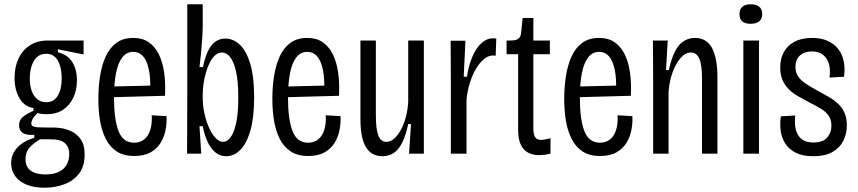

<svg xmlns="http://www.w3.org/2000/svg" viewBox="-20 -717 4005 896"><path d="M188 159Q139 159 104.5 145Q70 131 51 105Q32 79 32 45Q32 2 61 -28.5Q90 -59 140 -74V-88Q104 -85 86.5 -96.5Q69 -108 69 -132Q69 -157 87 -171.5Q105 -186 136 -200V-213Q94 -219 71 -258.5Q48 -298 48 -353Q48 -404 66 -443Q84 -482 119 -505Q154 -528 204 -528H370V-463L250 -487V-473Q296 -462 317.5 -427Q339 -392 339 -342Q339 -296 321.5 -260Q304 -224 273 -204Q242 -184 199 -184Q190 -184 177.5 -185Q165 -186 155 -190Q137 -172 131.5 -160.5Q126 -149 126 -141Q126 -132 133.5 -128Q141 -124 155.5 -123Q170 -122 191 -122H229Q238 -122 261 -119.5Q284 -117 310.5 -105.5Q337 -94 356 -68Q375 -42 375 5Q375 59 349 93Q323 127 280 143Q237 159 188 159ZM192 97Q231 97 255.5 84.5Q280 72 291.5 50.5Q303 29 303 3Q303 -23 293 -37.5Q283 -52 268 -58.5Q253 -65 237 -66Q221 -67 209 -67H167Q132 -46 115.5 -25.5Q99 -5 99 25Q99 52 111.5 68Q124 84 145.5 90.5Q167 97 192 97ZM196 -240Q232 -240 250 -271Q268 -302 268 -351Q268 -402 250 -434Q232 -466 196 -466Q158 -466 138.5 -433Q119 -400 119 -352Q119 -319 127.5 -294Q136 -269 153.5 -254.5Q171 -240 196 -240Z M607 11Q556 11 523.5 -11Q491 -33 472.5 -71Q454 -109 446.5 -156Q439 -203 439 -255Q439 -311 447 -362Q455 -413 473 -453Q491 -493 522.5 -516.5Q554 -540 602 -540Q645 -540 674 -520Q703 -500 721 -464Q739 -428 746 -378.5Q753 -329 750 -270L491 -263V-313L701 -318L681 -298Q683 -353 674.5 -393Q666 -433 648 -454Q630 -475 601 -475Q571 -475 551 -449.5Q531 -424 521.5 -376Q512 -328 512 -260Q512 -160 533 -105.5Q554 -51 606 -51Q625 -51 641 -59Q657 -67 668 -83Q679 -99 684.5 -123.5Q690 -148 688 -179L757 -175Q759 -145 753 -112.5Q747 -80 730.5 -52Q714 -24 683.5 -6.5Q653 11 607 11Z M1036 12Q1005 12 983 -7.5Q961 -27 947 -59Q933 -91 926 -128H911L919 0H853L854 -270V-697H926V-599Q926 -577 924 -543Q922 -509 918.5 -472Q915 -435 911 -404H927Q935 -442 947.5 -472Q960 -502 981 -519.5Q1002 -537 1032 -537Q1068 -537 1098.5 -509Q1129 -481 1147.5 -420.5Q1166 -360 1166 -263Q1166 -169 1148.5 -108Q1131 -47 1101.5 -17.5Q1072 12 1036 12ZM1021 -55Q1039 -55 1055 -75Q1071 -95 1081.5 -140.5Q1092 -186 1092 -261Q1092 -339 1081 -385.5Q1070 -432 1053 -452Q1036 -472 1016 -472Q999 -472 985 -460Q971 -448 960 -427Q949 -406 941.5 -380Q934 -354 930 -327Q926 -300 926 -275V-261Q926 -224 934 -187.5Q942 -151 955.5 -121Q969 -91 986 -73Q1003 -55 1021 -55Z M1419 11Q1368 11 1335.5 -11Q1303 -33 1284.5 -71Q1266 -109 1258.5 -156Q1251 -203 1251 -255Q1251 -311 1259 -362Q1267 -413 1285 -453Q1303 -493 1334.5 -516.5Q1366 -540 1414 -540Q1457 -540 1486 -520Q1515 -500 1533 -464Q1551 -428 1558 -378.5Q1565 -329 1562 -270L1303 -263V-313L1513 -318L1493 -298Q1495 -353 1486.5 -393Q1478 -433 1460 -454Q1442 -475 1413 -475Q1383 -475 1363 -449.5Q1343 -424 1333.5 -376Q1324 -328 1324 -260Q1324 -160 1345 -105.5Q1366 -51 1418 -51Q1437 -51 1453 -59Q1469 -67 1480 -83Q1491 -99 1496.5 -123.5Q1502 -148 1500 -179L1569 -175Q1571 -145 1565 -112.5Q1559 -80 1542.5 -52Q1526 -24 1495.5 -6.5Q1465 11 1419 11Z M1765 12Q1713 12 1687.5 -30.5Q1662 -73 1662 -162V-528H1734V-181Q1734 -114 1745.5 -84.5Q1757 -55 1783 -55Q1803 -55 1820.5 -71Q1838 -87 1852 -113.5Q1866 -140 1874.5 -173Q1883 -206 1885 -242V-528H1958V-203V0H1889L1898 -138H1885Q1874 -86 1857.5 -52.5Q1841 -19 1818 -3.5Q1795 12 1765 12Z M2084 0V-332L2083 -527H2152L2144 -359H2159Q2167 -411 2184 -451.5Q2201 -492 2226 -515Q2251 -538 2278 -538Q2283 -538 2287.5 -538Q2292 -538 2296 -537L2293 -456Q2290 -458 2286.5 -458Q2283 -458 2280 -458Q2253 -458 2226.5 -430Q2200 -402 2181.5 -355.5Q2163 -309 2157 -253V0Z M2497 7Q2448 7 2423 -22Q2398 -51 2398 -110V-464H2344V-528H2364Q2389 -528 2400 -537Q2411 -546 2412 -566L2419 -633H2469V-528H2546V-464H2469V-118Q2469 -91 2477 -77.5Q2485 -64 2507 -64Q2512 -64 2523 -66Q2534 -68 2549 -72V0Q2532 4 2519.5 5.5Q2507 7 2497 7Z M2781 11Q2730 11 2697.5 -11Q2665 -33 2646.5 -71Q2628 -109 2620.5 -156Q2613 -203 2613 -255Q2613 -311 2621 -362Q2629 -413 2647 -453Q2665 -493 2696.5 -516.5Q2728 -540 2776 -540Q2819 -540 2848 -520Q2877 -500 2895 -464Q2913 -428 2920 -378.5Q2927 -329 2924 -270L2665 -263V-313L2875 -318L2855 -298Q2857 -353 2848.5 -393Q2840 -433 2822 -454Q2804 -475 2775 -475Q2745 -475 2725 -449.5Q2705 -424 2695.5 -376Q2686 -328 2686 -260Q2686 -160 2707 -105.5Q2728 -51 2780 -51Q2799 -51 2815 -59Q2831 -67 2842 -83Q2853 -99 2858.5 -123.5Q2864 -148 2862 -179L2931 -175Q2933 -145 2927 -112.5Q2921 -80 2904.5 -52Q2888 -24 2857.5 -6.5Q2827 11 2781 11Z M3028 0V-353L3027 -528H3096L3088 -390H3101Q3113 -443 3129.5 -476Q3146 -509 3170 -524.5Q3194 -540 3223 -540Q3277 -540 3302.5 -493.5Q3328 -447 3328 -355V0H3256V-350Q3256 -414 3243.5 -443Q3231 -472 3204 -472Q3178 -472 3155 -445Q3132 -418 3117.5 -376Q3103 -334 3100 -288V0Z M3449 0V-528H3522V0ZM3483 -606Q3457 -606 3444 -617Q3431 -628 3431 -652Q3431 -674 3444.5 -685.5Q3458 -697 3483 -697Q3509 -697 3523 -685.5Q3537 -674 3537 -652Q3537 -629 3523 -617.5Q3509 -606 3483 -606Z M3775 12Q3725 12 3693 -4.5Q3661 -21 3644 -48Q3627 -75 3623 -108Q3619 -141 3624 -174L3691 -178Q3687 -138 3694.5 -110Q3702 -82 3722 -67Q3742 -52 3775 -52Q3821 -52 3840.5 -75.5Q3860 -99 3860 -130Q3860 -157 3848 -175.5Q3836 -194 3813 -208.5Q3790 -223 3757 -239Q3731 -253 3706 -267Q3681 -281 3662 -299.5Q3643 -318 3632 -343Q3621 -368 3621 -402Q3621 -443 3638 -474Q3655 -505 3688 -522.5Q3721 -540 3770 -540Q3822 -540 3858 -518Q3894 -496 3910 -456Q3926 -416 3919 -359L3851 -355Q3856 -391 3848.5 -418Q3841 -445 3821 -461Q3801 -477 3769 -477Q3734 -477 3713 -458Q3692 -439 3692 -405Q3692 -378 3705.5 -359Q3719 -340 3742.5 -325Q3766 -310 3795 -294Q3823 -279 3848 -264.5Q3873 -250 3892 -232Q3911 -214 3921.5 -189.5Q3932 -165 3932 -132Q3932 -94 3916 -61Q3900 -28 3865.5 -8Q3831 12 3775 12Z"/></svg>

Font: Bricolage Grotesque 24pt Condensed Light
Style: Regular
Weight: 300
Width: 3
Designer: Mathieu Triay
Foundry: Atelier Triay
Version: Version 1.001;gftools[0.9.33.dev8+g029e19f]